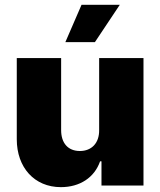

<svg xmlns="http://www.w3.org/2000/svg" viewBox="-20 -772 667 799"><path d="M392.6 -231.4C393.6 -175.8 360.4 -143.6 312.5 -143.6C262.7 -143.6 234.4 -176.8 234.4 -230.5V-530.3H49.8V-192.4C49.8 -75.2 123 6.8 233.4 6.8C312.5 6.8 373 -33.2 396.5 -100.6H402.3V0H577.1V-530.3H392.6ZM252 -596.7H375L478.5 -752H319.3Z"/></svg>

Font: Pretendard Black
Style: Regular
Weight: 900
Designer: Base glyphs from Inter by Rasmus Andersson; Hangeul glyphs from Noto Sans CJK(Source Han Sans) by Jang Soo-young and Kan
Foundry: Kil Hyung-jin
Version: Version 1.309;Glyphs 3.2 (3225)